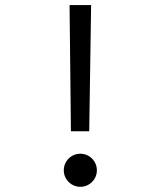

<svg xmlns="http://www.w3.org/2000/svg" viewBox="-20 -718 626 748"><path d="M256.3 -206.5H327.6L335 -698.2H251ZM293 9.8C328.6 9.8 357.4 -19 357.4 -54.7C357.4 -90.3 328.6 -119.1 293 -119.1C257.3 -119.1 228.5 -90.3 228.5 -54.7C228.5 -19 257.3 9.8 293 9.8Z"/></svg>

Font: Cascadia Mono PL SemiLight
Style: Regular
Weight: 350
Monospace: yes
Designer: Aaron Bell
Foundry: Saja Typeworks
Version: Version 2404.023